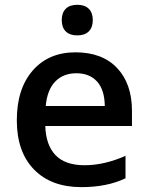

<svg xmlns="http://www.w3.org/2000/svg" viewBox="-20 -767 616 797"><path d="M169.9 -327.1H415Q414.1 -394.5 382.8 -428.7Q351.6 -462.9 296.9 -462.9Q242.2 -462.9 209 -428.2Q175.8 -393.6 169.9 -327.1ZM465.8 -484.9Q527.8 -419.9 527.8 -306.2V-244.1H168Q170.4 -165 210.4 -123Q250.5 -81.1 331.5 -81.1Q412.6 -81.1 501 -120.1V-26.9Q424.3 9.8 317.9 9.8Q192.4 9.8 121.1 -63.5Q49.8 -136.7 49.8 -267.6Q49.8 -398.4 115.7 -474.1Q181.6 -549.8 293 -549.8Q404.3 -549.8 465.8 -484.9ZM252.9 -636.7Q236.3 -653.3 236.3 -683.6Q236.3 -713.9 252.9 -730.5Q269.5 -747.1 300.8 -747.1Q332 -747.1 348.6 -730.5Q365.2 -713.9 365.2 -683.6Q365.2 -653.3 348.6 -636.7Q332 -620.1 300.8 -620.1Q269.5 -620.1 252.9 -636.7Z"/></svg>

Font: OpenSans-Semibold
Style: Regular
Weight: 600
Foundry: Ascender Corporation
Version: Version 1.10